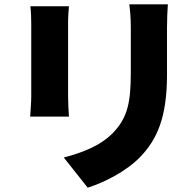

<svg xmlns="http://www.w3.org/2000/svg" viewBox="-20 -806 900 891"><path d="M121 -777C124 -752 125 -717 125 -698V-359C125 -328 121 -285 120 -265H300C298 -291 296 -333 296 -358V-698C296 -734 298 -752 300 -777ZM580 -786C584 -756 587 -722 587 -678V-471C587 -333 573 -262 506 -191C446 -129 363 -98 276 -75L387 65C460 42 565 -9 632 -79C708 -159 755 -259 755 -460V-678C755 -722 757 -756 759 -786Z"/></svg>

Font: GenEiGothic-pro-Heavy
Style: Bold
Weight: 900
Designer: Ryoko NISHIZUKA (kana & ideographs); Paul D. Hunt (Latin, Greek & Cyrillic); Wenlong ZHANG (bopomofo); Sandoll Communica
Foundry: Adobe Systems Incorporated; o_tamon
Version: Version 1.000.140830